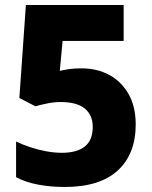

<svg xmlns="http://www.w3.org/2000/svg" viewBox="-20 -734 603 764"><path d="M238 10Q181 10 131 0.5Q81 -9 44 -29V-171Q68 -159 99.5 -148.5Q131 -138 164 -132Q197 -126 226 -126Q286 -126 317.5 -151Q349 -176 349 -229Q349 -276 317.5 -302Q286 -328 221 -328Q196 -328 168.5 -322.5Q141 -317 121 -311L57 -344L83 -714H472V-571H229L218 -452Q235 -456 255 -459Q275 -462 305 -462Q366 -462 414.5 -436Q463 -410 491.5 -360Q520 -310 520 -239Q520 -121 448.5 -55.5Q377 10 238 10Z"/></svg>

Font: Noto Sans Devanagari ExtraBold
Style: Regular
Weight: 800
Version: Version 2.003